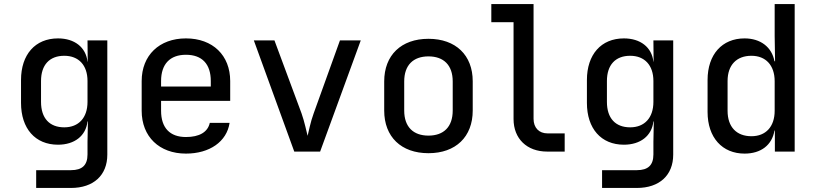

<svg xmlns="http://www.w3.org/2000/svg" viewBox="-20 -750 4040 950"><path d="M414 -445H413C405 -516 349 -560 267 -560C154 -560 84 -480 84 -354V-241C84 -114 154 -34 267 -34C349 -34 405 -78 413 -149H415L413 -49V14C413 67 387 92 331 92H159V180H331C443 180 511 117 511 15V-550H413ZM298 -120C225 -120 183 -165 183 -246V-349C183 -429 225 -474 298 -474C369 -474 413 -428 413 -349V-246C413 -167 369 -120 298 -120Z M1119 -349C1119 -476 1033 -560 900 -560C768 -560 681 -476 681 -349V-202C681 -74 768 10 900 10C1017 10 1102 -49 1116 -142H1018C1008 -96 966 -72 900 -72C821 -72 777 -117 777 -202V-251H1119ZM777 -349C777 -433 821 -479 900 -479C980 -479 1023 -433 1023 -349V-322H777Z M1564 0 1765 -550H1662L1532 -189C1516 -146 1508 -100 1502 -78C1496 -100 1487 -147 1472 -189L1338 -550H1236L1436 0Z M2100 8C2235 8 2319 -73 2319 -203V-348C2319 -477 2235 -558 2100 -558C1965 -558 1881 -477 1881 -347V-203C1881 -73 1965 8 2100 8ZM2100 -79C2025 -79 1980 -122 1980 -203V-347C1980 -428 2025 -471 2100 -471C2175 -471 2220 -428 2220 -347V-203C2220 -122 2175 -79 2100 -79Z M2774 0V-90H2689C2647 -90 2620 -118 2620 -162V-730H2411V-640H2521V-161C2521 -64 2587 0 2687 0Z M3214 -445H3213C3205 -516 3149 -560 3067 -560C2954 -560 2884 -480 2884 -354V-241C2884 -114 2954 -34 3067 -34C3149 -34 3205 -78 3213 -149H3215L3213 -49V14C3213 67 3187 92 3131 92H2959V180H3131C3243 180 3311 117 3311 15V-550H3213ZM3098 -120C3025 -120 2983 -165 2983 -246V-349C2983 -429 3025 -474 3098 -474C3169 -474 3213 -428 3213 -349V-246C3213 -167 3169 -120 3098 -120Z M3813 -572 3815 -447H3812C3799 -517 3743 -560 3664 -560C3553 -560 3481 -481 3481 -354V-196C3481 -69 3554 10 3664 10C3745 10 3800 -32 3812 -104H3814V0H3912V-730H3813ZM3698 -76C3625 -76 3580 -121 3580 -202V-349C3580 -429 3625 -474 3698 -474C3769 -474 3813 -427 3813 -348V-202C3813 -123 3769 -76 3698 -76Z"/></svg>

Font: Tekne LDO Medium
Style: Regular
Weight: 500
Monospace: yes
Designer: Alessio Laiso, Mario Rullo, Paolo Rosset
Foundry: Alessio Laiso
Version: Version 1.000;hotconv 1.0.109;makeotfexe 2.5.65596